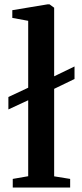

<svg xmlns="http://www.w3.org/2000/svg" viewBox="-20 -838 368 858"><path d="M37 0V-38.5L106 -50.5V-390L17.5 -349V-404.5L106 -446V-745L35 -758V-792.5L192 -818.5H201.5L222 -803.5V-497L313 -541V-485L222 -441V-50L293.5 -38.5V0Z"/></svg>

Font: Merriweather 72pt SemiBold
Style: Regular
Weight: 600
Version: Version 2.100